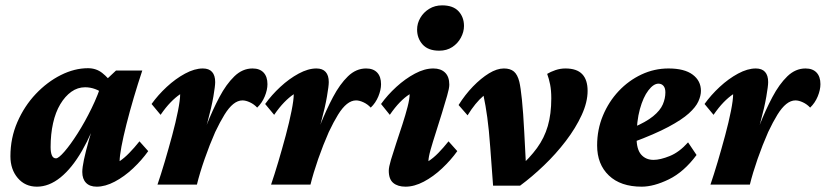

<svg xmlns="http://www.w3.org/2000/svg" viewBox="-20 -700 3131 728"><path d="M120.1 7.8Q75.2 7.8 47.4 -24.9Q19.5 -57.6 19.5 -107.4Q19.5 -176.8 45.9 -237.3Q72.3 -297.9 115.7 -343.8Q159.2 -389.6 210.9 -415.5Q262.7 -441.4 313.5 -441.4Q344.7 -441.4 367.7 -423.3Q390.6 -405.3 414.1 -373L374 -342.8Q359.4 -355.5 340.8 -362.3Q322.3 -369.1 302.7 -369.1Q274.4 -369.1 250.5 -352.1Q226.6 -335 208.5 -304.7Q190.4 -274.4 181.2 -232.9Q171.9 -191.4 171.9 -142.6Q171.9 -122.1 176.8 -110.8Q181.6 -99.6 192.4 -99.6Q202.1 -99.6 224.6 -125.5Q247.1 -151.4 274.4 -194.3Q301.8 -237.3 327.1 -289.1Q352.5 -340.8 368.2 -392.6L386.7 -401.4L419.9 -432.6H519.5Q502.9 -382.8 487.3 -330.1Q471.7 -277.3 459.5 -229Q447.3 -180.7 440.4 -144Q433.6 -107.4 433.6 -88.9Q451.2 -100.6 470.2 -120.1Q489.3 -139.6 508.8 -164.1L542 -127Q517.6 -92.8 484.4 -61.5Q451.2 -30.3 415 -11.2Q378.9 7.8 346.7 7.8Q320.3 7.8 306.2 -6.8Q292 -21.5 292 -47.9Q292 -64.5 298.3 -94.7Q304.7 -125 317.9 -171.9Q331.1 -218.8 352.5 -284.2H359.4Q329.1 -194.3 291 -128.4Q252.9 -62.5 209.5 -27.3Q166 7.8 120.1 7.8Z M899.4 -319.3Q881.8 -319.3 864.7 -305.7Q847.7 -292 831.1 -265.1Q814.5 -238.3 795.9 -199.2Q774.4 -150.4 755.9 -97.2Q737.3 -43.9 726.6 0H577.1Q589.8 -37.1 604.5 -86.4Q619.1 -135.7 632.8 -186.5Q646.5 -237.3 654.8 -279.3Q663.1 -321.3 663.1 -342.8Q645.5 -331.1 627 -312Q608.4 -293 588.9 -264.6L554.7 -305.7Q579.1 -339.8 612.3 -370.6Q645.5 -401.4 681.6 -420.9Q717.8 -440.4 749 -440.4Q772.5 -440.4 784.2 -427.2Q795.9 -414.1 795.9 -388.7Q795.9 -374 789.1 -334Q782.2 -293.9 766.6 -236.3Q751 -178.7 722.7 -109.4H718.8Q740.2 -167 763.2 -225.1Q786.1 -283.2 812 -332Q837.9 -380.9 868.7 -410.6Q899.4 -440.4 937.5 -440.4Q964.8 -440.4 979.5 -424.8Q994.1 -409.2 994.1 -380.9Q994.1 -359.4 983.9 -334.5Q973.6 -309.6 955.1 -292Q943.4 -304.7 927.7 -312Q912.1 -319.3 899.4 -319.3Z M1330.1 -319.3Q1312.5 -319.3 1295.4 -305.7Q1278.3 -292 1261.7 -265.1Q1245.1 -238.3 1226.6 -199.2Q1205.1 -150.4 1186.5 -97.2Q1168 -43.9 1157.2 0H1007.8Q1020.5 -37.1 1035.2 -86.4Q1049.8 -135.7 1063.5 -186.5Q1077.1 -237.3 1085.4 -279.3Q1093.8 -321.3 1093.8 -342.8Q1076.2 -331.1 1057.6 -312Q1039.1 -293 1019.5 -264.6L985.4 -305.7Q1009.8 -339.8 1043 -370.6Q1076.2 -401.4 1112.3 -420.9Q1148.4 -440.4 1179.7 -440.4Q1203.1 -440.4 1214.8 -427.2Q1226.6 -414.1 1226.6 -388.7Q1226.6 -374 1219.7 -334Q1212.9 -293.9 1197.3 -236.3Q1181.6 -178.7 1153.3 -109.4H1149.4Q1170.9 -167 1193.8 -225.1Q1216.8 -283.2 1242.7 -332Q1268.6 -380.9 1299.3 -410.6Q1330.1 -440.4 1368.2 -440.4Q1395.5 -440.4 1410.2 -424.8Q1424.8 -409.2 1424.8 -380.9Q1424.8 -359.4 1414.6 -334.5Q1404.3 -309.6 1385.7 -292Q1374 -304.7 1358.4 -312Q1342.8 -319.3 1330.1 -319.3Z M1517.6 7.8Q1488.3 7.8 1471.2 -6.3Q1454.1 -20.5 1454.1 -52.7Q1454.1 -66.4 1462.4 -94.2Q1470.7 -122.1 1482.4 -157.2Q1494.1 -192.4 1505.9 -228.5Q1517.6 -264.6 1525.4 -294.9Q1533.2 -325.2 1533.2 -342.8Q1514.6 -331.1 1496.1 -312Q1477.5 -293 1458 -264.6L1424.8 -305.7Q1449.2 -339.8 1482.9 -370.6Q1516.6 -401.4 1553.2 -420.9Q1589.8 -440.4 1623 -440.4Q1651.4 -440.4 1667.5 -424.8Q1683.6 -409.2 1683.6 -378.9Q1683.6 -365.2 1675.3 -336.9Q1667 -308.6 1655.8 -271.5Q1644.5 -234.4 1632.8 -198.2Q1621.1 -162.1 1612.8 -132.8Q1604.5 -103.5 1604.5 -88.9Q1623 -100.6 1642.1 -120.1Q1661.1 -139.6 1680.7 -164.1L1713.9 -127Q1689.5 -92.8 1656.2 -61.5Q1623 -30.3 1586.9 -11.2Q1550.8 7.8 1517.6 7.8ZM1645.5 -507.8Q1603.5 -507.8 1582.5 -531.2Q1561.5 -554.7 1561.5 -587.9Q1561.5 -611.3 1573.7 -632.3Q1585.9 -653.3 1607.4 -666.5Q1628.9 -679.7 1656.2 -679.7Q1698.2 -679.7 1718.8 -657.2Q1739.3 -634.8 1739.3 -601.6Q1739.3 -579.1 1727.5 -557.1Q1715.8 -535.2 1694.8 -521.5Q1673.8 -507.8 1645.5 -507.8Z M1849.6 3.9 1838.9 -140.6Q1834 -209 1827.6 -254.9Q1821.3 -300.8 1813.5 -336.9Q1782.2 -310.5 1752.9 -262.7L1718.8 -301.8Q1743.2 -340.8 1773.4 -372.1Q1803.7 -403.3 1834 -421.9Q1864.3 -440.4 1890.6 -440.4Q1915 -440.4 1928.7 -428.7Q1942.4 -417 1949.2 -389.6Q1954.1 -369.1 1959 -321.8Q1963.9 -274.4 1967.8 -199.2L1974.6 -68.4L1946.3 -63.5Q1988.3 -100.6 2016.1 -138.7Q2043.9 -176.8 2057.1 -222.2Q2070.3 -267.6 2070.3 -327.1Q2070.3 -357.4 2065.9 -379.4Q2061.5 -401.4 2054.7 -419.9Q2067.4 -427.7 2085.9 -434.1Q2104.5 -440.4 2124 -440.4Q2167 -440.4 2187.5 -418.9Q2208 -397.5 2208 -355.5Q2208 -312.5 2185.5 -263.7Q2163.1 -214.8 2125.5 -165.5Q2087.9 -116.2 2042.5 -72.8Q1997.1 -29.3 1952.1 3.9Z M2413.1 7.8Q2333 7.8 2288.6 -34.7Q2244.1 -77.1 2244.1 -148.4Q2244.1 -209 2266.1 -261.7Q2288.1 -314.5 2325.7 -354.5Q2363.3 -394.5 2412.1 -417.5Q2460.9 -440.4 2514.6 -440.4Q2575.2 -440.4 2606.4 -417Q2637.7 -393.6 2637.7 -355.5Q2637.7 -336.9 2627.9 -315.4Q2618.2 -293.9 2591.8 -270Q2565.4 -246.1 2514.2 -218.8Q2462.9 -191.4 2378.9 -160.2V-215.8Q2429.7 -237.3 2456.5 -259.3Q2483.4 -281.2 2493.2 -304.2Q2502.9 -327.1 2502.9 -349.6Q2502.9 -366.2 2495.6 -374.5Q2488.3 -382.8 2476.6 -382.8Q2458 -382.8 2438.5 -357.4Q2418.9 -332 2406.2 -286.1Q2393.6 -240.2 2393.6 -177.7Q2393.6 -133.8 2411.1 -113.8Q2428.7 -93.8 2458 -93.8Q2483.4 -93.8 2519.5 -108.4Q2555.7 -123 2588.9 -160.2L2621.1 -112.3Q2573.2 -47.9 2516.1 -20Q2459 7.8 2413.1 7.8Z M2996.1 -319.3Q2978.5 -319.3 2961.4 -305.7Q2944.3 -292 2927.7 -265.1Q2911.1 -238.3 2892.6 -199.2Q2871.1 -150.4 2852.5 -97.2Q2834 -43.9 2823.2 0H2673.8Q2686.5 -37.1 2701.2 -86.4Q2715.8 -135.7 2729.5 -186.5Q2743.2 -237.3 2751.5 -279.3Q2759.8 -321.3 2759.8 -342.8Q2742.2 -331.1 2723.6 -312Q2705.1 -293 2685.5 -264.6L2651.4 -305.7Q2675.8 -339.8 2709 -370.6Q2742.2 -401.4 2778.3 -420.9Q2814.5 -440.4 2845.7 -440.4Q2869.1 -440.4 2880.9 -427.2Q2892.6 -414.1 2892.6 -388.7Q2892.6 -374 2885.7 -334Q2878.9 -293.9 2863.3 -236.3Q2847.7 -178.7 2819.3 -109.4H2815.4Q2836.9 -167 2859.9 -225.1Q2882.8 -283.2 2908.7 -332Q2934.6 -380.9 2965.3 -410.6Q2996.1 -440.4 3034.2 -440.4Q3061.5 -440.4 3076.2 -424.8Q3090.8 -409.2 3090.8 -380.9Q3090.8 -359.4 3080.6 -334.5Q3070.3 -309.6 3051.8 -292Q3040 -304.7 3024.4 -312Q3008.8 -319.3 2996.1 -319.3Z"/></svg>

Font: Crimson Pro ExtraBold
Style: Italic
Weight: 800
Italic angle: -12°
Designer: Jacques Le Bailly
Foundry: Baron von Fonthausen
Version: Version 1.003